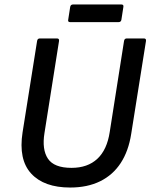

<svg xmlns="http://www.w3.org/2000/svg" viewBox="-20 -827 674 859"><path d="M294 12Q177 12 119.5 -50.5Q62 -113 81 -235L146 -644Q148 -655 158 -655H235Q246 -655 244 -643L179 -232Q167 -158 194.5 -117Q222 -76 300 -76Q372 -76 415.5 -116.5Q459 -157 471 -237L535 -644Q537 -655 547 -655H624Q635 -655 633 -643L567 -228Q555 -151 520 -97.5Q485 -44 428 -16Q371 12 294 12ZM294 -728Q283 -728 285 -738L294 -796Q296 -807 307 -807H523Q534 -807 532 -796L523 -738Q521 -728 510 -728Z"/></svg>

Font: Sofia Sans SemiBold
Style: Italic
Weight: 600
Italic angle: -9°
Designer: Botio Nikoltchev, Ani Petrova
Foundry: lettersoup
Version: Version 4.100-B